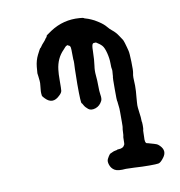

<svg xmlns="http://www.w3.org/2000/svg" viewBox="-71 -635 690 736"><g transform="rotate(-10 273.5 -267.0)"><path d="M172 -539Q224 -573 286 -568Q301 -567 302 -565.5Q303 -564 310.5 -562Q318 -560 318.5 -559.5Q319 -559 329.5 -555Q340 -551 357.5 -539.5Q375 -528 384 -517Q393 -506 401 -500Q415 -489 424.5 -474Q434 -459 435.5 -457.5Q437 -456 441 -443.5Q445 -431 446 -426Q447 -421 449.5 -412.5Q452 -404 453 -369Q454 -334 452 -325.5Q450 -317 450 -307Q452 -271 450.5 -254.5Q449 -238 448.5 -230.5Q448 -223 447 -211Q446 -199 447 -190.5Q448 -182 449.5 -169.5Q451 -157 451.5 -153.5Q452 -150 452 -142Q452 -134 452.5 -134Q453 -134 453 -135Q454 -121 453.5 -114Q453 -107 453 -105V-104L452 -105Q452 -105 451.5 -96.5Q451 -88 451 -77Q449 -53 457 -51Q459 -51 462 -50Q465 -49 470.5 -47.5Q476 -46 477.5 -45.5Q479 -45 484.5 -43.5Q490 -42 494.5 -40Q499 -38 505 -32Q528 -9 508 16Q496 32 487.5 33.5Q479 35 452.5 35Q426 35 424 34.5Q422 34 394 33Q366 32 361 32Q330 35 317.5 27.5Q305 20 300 5.5Q295 -9 300 -18Q310 -37 315 -37Q316 -37 321.5 -40Q327 -43 334 -44Q341 -45 341 -46Q341 -47 347 -47Q365 -47 371 -61Q372 -63 372 -77.5Q372 -92 373 -93Q374 -94 374.5 -108.5Q375 -123 376 -124.5Q377 -126 377 -147Q377 -168 377 -185.5Q377 -203 376 -207Q375 -211 374.5 -220.5Q374 -230 373 -230Q372 -230 372 -276.5Q372 -323 373 -323.5Q374 -324 374 -332Q376 -350 374.5 -354Q373 -358 373 -377Q373 -396 367.5 -417.5Q362 -439 354.5 -447.5Q347 -456 332 -465Q321 -465 320 -463Q315 -459 315 -436Q314 -397 311 -378.5Q308 -360 310 -340.5Q312 -321 312 -299.5Q312 -278 314 -266Q317 -249 313 -241Q304 -223 287 -217Q269 -211 258.5 -219.5Q248 -228 243.5 -236.5Q239 -245 238 -245Q234 -244 234 -320Q235 -397 236 -401V-410Q235 -411 235 -434Q235 -457 234 -462.5Q233 -468 230 -470Q227 -472 225 -472L224 -473Q225 -474 223 -474Q216 -472 213.5 -468.5Q211 -465 205 -459Q177 -431 172 -387Q170 -373 170 -343.5Q170 -314 169 -306Q168 -298 158 -289Q129 -260 102 -288Q93 -297 92.5 -300Q92 -303 91.5 -310Q91 -317 91.5 -317.5Q92 -318 92 -323.5Q92 -329 93.5 -339.5Q95 -350 94 -358Q93 -366 92 -376.5Q91 -387 90.5 -387.5Q90 -388 92.5 -412.5Q95 -437 105 -457Q117 -481 118.5 -481Q120 -481 123 -486Q126 -491 128 -493Q130 -495 136.5 -502.5Q143 -510 143 -511Q143 -512 147 -516Q151 -520 150 -522Q149 -524 172 -539Z"/></g></svg>

Font: TT2020 Style E
Style: Regular
Weight: 400
Version: Version 00.2